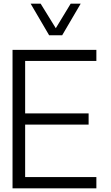

<svg xmlns="http://www.w3.org/2000/svg" viewBox="-20 -1020 599 1040"><path d="M246.1 -829.1 146 -1000H200.2L282.2 -867.2L362.8 -1000H417L316.9 -829.1ZM116.2 -689.9V-405.8H460V-345.2H116.2V-61H502V0H47.9V-750H502V-689.9Z"/></svg>

Font: Oakes Grotesk
Style: Light
Weight: 300
Designer: Samuel Oakes
Foundry: Samuel Oakes
Version: Version 1.0 | wf-rip DC20170320